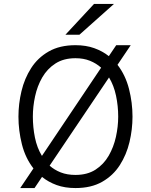

<svg xmlns="http://www.w3.org/2000/svg" viewBox="-20 -941 766 973"><path d="M82.5 12 149.5 -87.5Q108.5 -140 91 -209.8Q73.5 -279.5 73.5 -350Q73.5 -415 88.8 -479Q104 -543 137.8 -595.8Q171.5 -648.5 227 -680.2Q282.5 -712 362.5 -712Q415.5 -712 457.5 -697Q499.5 -682 531.5 -656.5L569 -712H642.5L575.5 -612.5Q616 -560 633.8 -490.2Q651.5 -420.5 651.5 -350Q651.5 -285 636.2 -221Q621 -157 587.2 -104.2Q553.5 -51.5 498 -19.8Q442.5 12 362.5 12Q309 12 267 -3.2Q225 -18.5 193 -44.5L155 12ZM192.5 -151 492.5 -598Q468 -620 435.8 -633Q403.5 -646 362.5 -646Q302.5 -646 261 -619.2Q219.5 -592.5 194.2 -548.8Q169 -505 157.8 -453Q146.5 -401 146.5 -350Q146.5 -296 157 -244Q167.5 -192 192.5 -151ZM362.5 -54.5Q422.5 -54.5 464 -81.2Q505.5 -108 530.8 -151.8Q556 -195.5 567.5 -247.5Q579 -299.5 579 -350Q579 -404 568 -456Q557 -508 532.5 -548.5L231.5 -101.5Q255.5 -80 288 -67.2Q320.5 -54.5 362.5 -54.5ZM311.5 -765 456.5 -921H557.5L382.5 -765Z"/></svg>

Font: Overpass Light
Style: Regular
Weight: 300
Designer: Delve Withrington, Dave Bailey, Thomas Jockin
Foundry: Delve Fonts LLC
Version: Version 4.000; ttfautohint (v1.8.3)